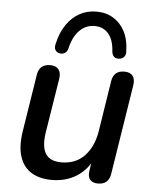

<svg xmlns="http://www.w3.org/2000/svg" viewBox="-54 -793 676 847"><g transform="rotate(5 284.5 -369.5)"><path d="M206 9Q154 9 117.5 -12.5Q81 -34 65.5 -79.5Q50 -125 61 -195L101 -448Q105 -472 119 -483.5Q133 -495 157 -495Q181 -495 193 -480.5Q205 -466 201 -439L162 -195Q153 -133 172.5 -102.5Q192 -72 242 -72Q306 -72 345 -113.5Q384 -155 395 -225L430 -448Q434 -472 447.5 -483.5Q461 -495 485 -495Q510 -495 521.5 -480.5Q533 -466 529 -439L466 -41Q459 7 411 7Q388 7 376.5 -6Q365 -19 369 -46L381 -126L389 -107Q364 -51 316.5 -21Q269 9 206 9ZM195 -550Q181 -552 174 -562.5Q167 -573 172 -591Q183 -641 207 -676Q231 -711 264.5 -729.5Q298 -748 339 -748Q382 -748 414.5 -728Q447 -708 465.5 -672Q484 -636 485 -585Q486 -570 479 -561Q472 -552 458 -550Q445 -548 435.5 -554.5Q426 -561 424 -578Q421 -630 398 -657Q375 -684 336 -684Q298 -684 270 -656Q242 -628 230 -576Q227 -563 218 -556Q209 -549 195 -550Z"/></g></svg>

Font: Nunito ExtraLight SemiBold
Style: Italic
Weight: 600
Italic angle: -9°
Version: Version 3.602